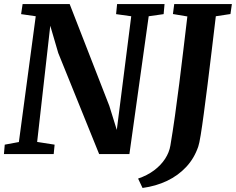

<svg xmlns="http://www.w3.org/2000/svg" viewBox="-20 -763 1169 951"><path d="M-0.5 0 3.5 -46.5 73.5 -59.5 157 -682.5 84.5 -693 92 -743H325L521.5 -238.5L558.5 -119.5L630 -682.5L555 -693L560 -743H795L790.5 -693L716.5 -682.5L621 0H471L268.5 -500.5L229 -635.5L164 -60L250.5 -46.5L246 0ZM686 168 664 121.5Q709.5 106 743.2 80.8Q777 55.5 797.8 23.5Q818.5 -8.5 824 -42.5Q835.5 -110.5 846.5 -188.5Q857.5 -266.5 868 -350Q878.5 -433.5 888.5 -517.8Q898.5 -602 908 -681.5L836.5 -693.5L843 -743H1128.5L1121.5 -693.5L1049 -682.5Q1038.5 -595.5 1028.2 -508.8Q1018 -422 1008 -343.2Q998 -264.5 989.5 -200.5Q981 -136.5 974 -93.8Q967 -51 962 -37Q942 21.5 902.2 64Q862.5 106.5 807.5 132.8Q752.5 159 686 168Z"/></svg>

Font: Merriweather Light 18pt
Style: Bold Italic
Weight: 700
Italic angle: -7.8°
Version: Version 2.101